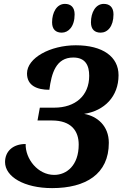

<svg xmlns="http://www.w3.org/2000/svg" viewBox="-20 -957 630 988"><path d="M498 -789C533 -789 564 -820 564 -883C564 -920 544 -937 514 -937C472 -937 448 -893 448 -842C448 -805 468 -789 498 -789ZM298 -789C332 -789 364 -820 364 -883C364 -920 344 -937 314 -937C272 -937 248 -893 248 -842C248 -805 268 -789 298 -789ZM248 11C421 11 540 -61 540 -222C540 -309 481 -359 413 -371C517 -387 590 -460 590 -570C590 -665 509 -724 370 -724C239 -724 119 -659 119 -579C119 -516 171 -495 234 -495C245 -580 268 -661 357 -661C419 -661 439 -621 439 -567C439 -464 367 -403 259 -403H185L173 -337H247C347 -337 385 -283 385 -213C385 -106 323 -57 259 -57C174 -57 110 -140 112 -216C46 -216 6 -178 6 -123C6 -48 104 11 248 11Z"/></svg>

Font: Noto Serif SemiCondensed Extra
Style: Italic
Weight: 800
Width: 4
Italic angle: -12°
Designer: Monotype Design Team
Foundry: Monotype Imaging Inc.
Version: Version 1.901